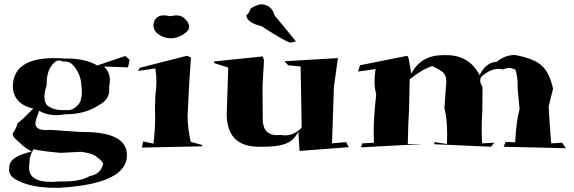

<svg xmlns="http://www.w3.org/2000/svg" viewBox="-20 -772 2725 912"><path d="M263 120H244Q135 120 69 88Q23 67 23 35L24 23Q24 -29 131 -52Q89 -76 71 -97Q40 -120 40 -137Q59 -165 63 -186Q86 -203 138 -256Q45 -278 41 -359Q41 -496 237 -496Q260 -496 285 -494H299Q385 -494 442 -461L575 -506L596 -488L588 -452L474 -456Q502 -429 502 -391Q502 -376 498 -359L499 -345Q499 -298 450 -273Q386 -229 288 -229Q267 -225 248 -225Q201 -225 166 -246Q148 -199 148 -187Q148 -154 199 -154L220 -155L365 -145H376Q583 -145 583 -35Q583 101 263 120ZM224 92Q240 92 257 90H280Q365 90 407 64Q460 55 470 5Q464 -9 440 -26Q426 -42 366 -51L269 -46Q191 -52 139 -63Q120 -30 120 -4V3Q118 15 118 25Q118 92 224 92ZM277 -249Q279 -249 304 -249Q329 -249 352 -275Q369 -295 369 -335Q369 -346 365 -382Q361 -418 336 -452Q315 -480 290 -480L281 -479Q270 -485 261 -485Q241 -485 221 -454.5Q201 -424 201 -365Q191 -335 191 -313Q191 -288 203 -272Q232 -249 277 -249Z M654 -71 660 -100 709 -90Q717 -158 717 -213Q717 -236 716 -257L718 -321Q723 -352 723 -384Q723 -415 718 -447L635 -435L644 -450L868 -507L887 -499L879 -380L871 -222Q871 -164 886 -98L938 -84L942 -77ZM792 -590Q763 -590 737 -606Q711 -622 709 -648V-653Q709 -675 727 -690Q738 -699 759 -699Q772 -699 790 -695Q806 -699 819 -699Q844 -699 861.5 -680Q879 -661 878.5 -643Q878 -625 849 -607.5Q820 -590 792 -590Z M1403 -55 1397 -147Q1375 -99 1323 -85Q1288 -75 1231 -75H1210Q1059 -75 1057 -227L1064 -451L998 -472L996 -480L1228 -504L1234 -487L1227 -364L1228 -207Q1228 -130 1297 -130L1315 -131Q1325 -129 1334 -129Q1377 -129 1413 -166L1408 -456L1349 -462L1331 -481L1585 -496L1566 -358L1557 -91L1624 -97L1637 -73ZM1358 -569Q1319 -584 1224 -647Q1153 -664 1150 -699Q1167 -714 1169 -730Q1187 -744 1218 -752Q1271 -750 1284 -699Q1350 -620 1386 -575Z M2668 -68 2372 -75 2382 -98 2427 -96Q2432 -196 2448 -254L2439 -349V-364Q2439 -411 2428 -441Q2412 -449 2398 -449Q2384 -449 2370 -442Q2359 -445 2348 -445Q2309 -445 2267 -408Q2261 -400 2261 -390Q2261 -376 2272 -359L2271 -245Q2268 -203 2268 -160Q2268 -126 2270 -91L2328 -94L2312 -75L2042 -87L2045 -97L2103 -88L2104 -130Q2104 -210 2091 -258L2098 -359Q2100 -373 2100 -384Q2100 -418 2078.5 -433Q2057 -448 2032 -458Q1982 -441 1926 -395L1923 -251Q1919 -199 1917 -88H1979L1973 -87L1695 -72L1701 -91L1756 -94L1755 -151Q1755 -213 1767 -325Q1759 -352 1759 -385Q1759 -412 1764 -444L1681 -432L1690 -462L1914 -507L1920 -499L1934 -422Q1979 -510 2085 -510H2101Q2209 -510 2258 -415Q2289 -477 2339 -478Q2377 -510 2425 -511Q2514 -495 2552 -461.5Q2590 -428 2607 -351L2586 -266Q2590 -194 2598 -91L2650 -94Z"/></svg>

Font: Xiangcui Kesong Xiangcui Kesong
Style: Regular
Weight: 400
Version: Version 1.501;March 28, 2024;FontCreator 14.0.0.2814 64-bit